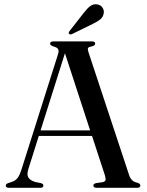

<svg xmlns="http://www.w3.org/2000/svg" viewBox="-20 -898 702 918"><path d="M187.5 -11Q187.5 0 172 0H22.5Q7.5 0 7.5 -11Q7.5 -18 19 -22.5L40 -29.5Q54 -34.5 63.8 -46.8Q73.5 -59 83 -88.5L257 -637.5Q262.5 -654 258.2 -662.5Q254 -671 237 -675.5Q219.5 -681 219.5 -689Q219.5 -700 235.5 -700H419.5Q435 -700 435 -689.5Q435 -680 418.5 -676Q403.5 -673.5 401 -668.2Q398.5 -663 402.5 -650L597.5 -60.5Q607.5 -29.5 636.5 -24.5Q651 -20 651 -11Q651 0 635.5 0H442Q426.5 0 426.5 -11Q426.5 -19.5 439.5 -22.5L471 -27Q483 -30 484.5 -37.2Q486 -44.5 481.5 -60L420 -248H165.5L116 -91Q107 -63.5 115.5 -49.5Q124 -35.5 148 -28L175 -22.5Q187.5 -19 187.5 -11ZM174 -274.5H411L290.5 -643.5ZM380.5 -836.5Q396.5 -857.5 411.5 -868.8Q426.5 -880 444.5 -877Q461.5 -874.5 470 -861.5Q478.5 -848.5 476 -835.5Q473.5 -816.5 459 -805Q444.5 -793.5 424 -784L324 -735Q314.5 -731 310 -736.5Q306 -741 312.5 -749.5Z"/></svg>

Font: Fraunces 72pt
Style: Regular
Weight: 400
Version: Version 1.000;[0bf87f6ff]